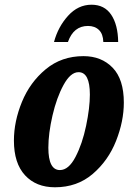

<svg xmlns="http://www.w3.org/2000/svg" viewBox="-20 -784 563 814"><path d="M39 -188Q39 -269 73 -352Q107 -435 174 -490.5Q241 -546 334 -546Q410 -546 457.5 -497Q505 -448 505 -349Q505 -270 472 -186.5Q439 -103 373 -46.5Q307 10 213 10Q133 10 86 -41Q39 -92 39 -188ZM361 -383Q361 -478 313 -478Q279 -478 249.5 -424Q220 -370 202.5 -294Q185 -218 185 -158Q185 -63 234 -63Q271 -63 300 -118.5Q329 -174 345 -250.5Q361 -327 361 -383ZM368 -764Q423 -764 451.5 -721.5Q480 -679 481 -606H418Q417 -640 399.5 -657Q382 -674 353 -674Q292 -674 268 -606H209Q226 -670 268.5 -717Q311 -764 368 -764Z"/></svg>

Font: Noto Serif CondExtraBold
Style: Italic
Weight: 800
Width: 3
Italic angle: -12°
Designer: Monotype Design Team
Foundry: Monotype Imaging Inc.
Version: Version 1.001